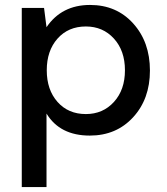

<svg xmlns="http://www.w3.org/2000/svg" viewBox="-20 -536 675 776"><path d="M68 220V-504H158L168 -426Q229 -516 344 -516Q451 -516 518.5 -441Q586 -366 586 -251Q586 -136 518 -62Q450 12 343 12Q222 12 168 -77V220ZM327 -75Q396 -75 440.5 -124Q485 -173 485 -252Q485 -331 440.5 -380Q396 -429 327 -429Q256 -429 212.5 -380Q169 -331 169 -252Q169 -173 212.5 -124Q256 -75 327 -75Z"/></svg>

Font: AWOL-DM Medium
Style: Regular
Weight: 500
Designer: Colophon Foundry, Jonny Pinhorn, Mikhail Sharanda
Foundry: Colophon Foundry
Version: Version 1.000;Glyphs 3.2.3 (3260)